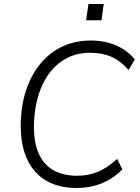

<svg xmlns="http://www.w3.org/2000/svg" viewBox="-20 -929 698 957"><path d="M360 8Q272 8 208 -30Q144 -68 111.5 -144Q79 -220 84 -332Q88 -419 114.5 -492Q141 -565 186.5 -617.5Q232 -670 294 -698.5Q356 -727 432 -727Q503 -727 559 -702.5Q615 -678 652 -633L621 -580Q582 -625 536 -645.5Q490 -666 429 -666Q348 -666 287 -623.5Q226 -581 191 -505Q156 -429 150 -328Q145 -233 169.5 -172Q194 -111 244 -82Q294 -53 364 -53Q421 -53 468.5 -73Q516 -93 564 -137L590 -85Q560 -54 523.5 -33Q487 -12 446 -2Q405 8 360 8ZM409 -828 421 -909H497L486 -828Z"/></svg>

Font: Nunitoga
Style: Light Italic
Weight: 300
Italic angle: -9°
Designer: Vernon Adams
Foundry: Vernon Adams
Version: Version 1.0